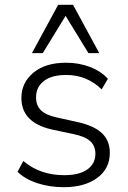

<svg xmlns="http://www.w3.org/2000/svg" viewBox="-20 -771 534 799"><path d="M53 0ZM245 8Q187 8 136 -8.5Q85 -25 53 -56L77 -101Q114 -70 156.5 -56Q199 -42 247 -42Q310 -42 343.5 -66Q377 -90 377 -131Q377 -164 355.5 -183.5Q334 -203 286 -213L196 -232Q69 -261 69 -363Q69 -427 119 -468.5Q169 -510 255 -510Q308 -510 354 -492.5Q400 -475 429 -443L403 -399Q342 -459 256 -459Q194 -459 162 -433.5Q130 -408 130 -366Q130 -333 149.5 -313Q169 -293 213 -283L303 -263Q371 -248 404 -217Q437 -186 437 -135Q437 -69 384.5 -30.5Q332 8 245 8ZM113 -550 222 -751H284L393 -550H348L253 -705L158 -550Z"/></svg>

Font: Winston Light
Style: Regular
Weight: 300
Designer: Original fonts by Vernon Adams / Changes by Cristiano Sobral
Foundry: Original fonts by Vernon Adams / Changes by Cristiano Sobral
Version: Version 2.503;July 17, 2020;FontCreator 13.0.0.2655 64-bit